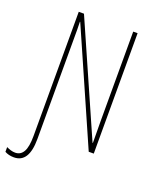

<svg xmlns="http://www.w3.org/2000/svg" viewBox="-201 -806 865 1070"><g transform="rotate(20 232.0 -271.0)"><path d="M14 172Q-17 172 -40 159V131Q-28 137 -14.5 141Q-1 145 12 145Q44 145 60.5 116Q77 87 77 23V-714H108L399 -54H401Q401 -88 400.5 -123.5Q400 -159 400 -181V-714H426V0H396L104 -664H102Q103 -644 103 -617Q103 -590 103 -548V31Q103 172 14 172Z"/></g></svg>

Font: Noto Sans ExtraCondensed Thin
Style: Regular
Weight: 100
Width: 2
Designer: Monotype Design Team
Foundry: Monotype Imaging Inc.
Version: Version 2.013; ttfautohint (v1.8.4.7-5d5b)